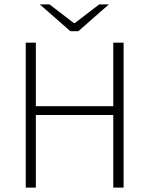

<svg xmlns="http://www.w3.org/2000/svg" viewBox="-20 -853 679 873"><path d="M97 0V-659H143V-370H495V-659H542V0H495V-330H143V0ZM300 -711 161 -833H205L316 -748H320L431 -833H475L336 -711Z"/></svg>

Font: Mada Light
Style: Regular
Weight: 300
Designer: Khaled Hosny
Version: Version 1.5